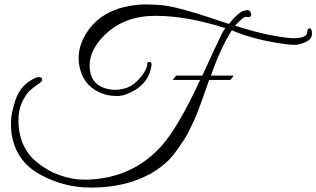

<svg xmlns="http://www.w3.org/2000/svg" viewBox="-20 -760 1440 874"><path d="M1317 -586Q1379 -586 1379 -616Q1379 -631 1389.5 -631Q1400 -631 1400 -606.5Q1400 -582 1372 -569Q1344 -556 1322.5 -556Q1301 -556 1287 -558Q1140 -577 1035 -622Q985 -543 940 -416H1044L1029 -396H932Q929 -388 916 -350.5Q903 -313 899 -302Q895 -291 882.5 -258Q870 -225 863 -211Q856 -197 843 -169.5Q830 -142 818 -124Q781 -68 760 -44Q721 0 663 32Q549 94 394 94Q268 94 158 32Q50 -29 32 -156Q30 -173 30 -206.5Q30 -240 49.5 -302Q69 -364 123 -396Q145 -409 156 -409Q174 -409 172 -392Q168 -387 151.5 -375.5Q135 -364 120 -351.5Q105 -339 90 -313Q64 -269 64 -214Q64 -88 150 -20Q196 18 253 38Q310 58 367 58Q369 58 372 58Q579 53 712 -92Q788 -174 891 -396H766L782 -416H901Q912 -439 927.5 -473.5Q943 -508 953 -529Q963 -550 974 -573Q994 -618 1006 -632Q829 -688 688 -688Q547 -688 459 -603Q388 -535 388 -461Q388 -380 459 -358Q484 -351 504.5 -351Q525 -351 551.5 -358.5Q578 -366 602.5 -389.5Q627 -413 639.5 -436Q652 -459 650 -471V-473Q658 -480 664 -477.5Q670 -475 670 -465Q660 -387 591 -348Q549 -323 513 -323Q477 -323 449 -333Q367 -362 345 -444Q338 -470 338 -495Q338 -555 375 -612Q441 -714 582 -735Q614 -740 643 -740Q672 -740 710.5 -737Q749 -734 812.5 -717Q876 -700 942.5 -677.5Q1009 -655 1022 -651Q1071 -711 1095 -712Q1100 -714 1108.5 -714Q1117 -714 1122 -700Q1127 -686 1115 -682Q1110 -681 1102 -683Q1096 -687 1077.5 -670.5Q1059 -654 1050 -643Q1144 -613 1215 -599.5Q1286 -586 1317 -586Z"/></svg>

Font: Great Vibes
Style: Regular
Weight: 400
Designer: Robert E. Leuschke
Foundry: Robert E. Leuschke
Version: Version 1.001